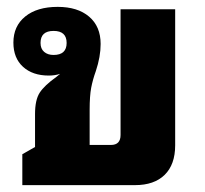

<svg xmlns="http://www.w3.org/2000/svg" viewBox="-20 -539 598 559"><path d="M45 0V-90L82 -111V-207Q82 -248 95.5 -269Q109 -290 144 -315Q150 -320 155 -324Q140 -319 122 -319Q75 -319 47 -344.5Q19 -370 19 -415Q19 -463 53.5 -491Q88 -519 148 -519Q206 -519 239.5 -490.5Q273 -462 273 -411Q273 -374 259 -332Q250 -307 245.5 -283.5Q241 -260 241 -219V-117H303Q331 -117 331 -146V-512H490V-116Q490 -60 459.5 -30Q429 0 373 0ZM136 -379Q174 -379 174 -414Q174 -449 136 -449Q98 -449 98 -414Q98 -397 108.5 -388Q119 -379 136 -379Z"/></svg>

Font: Noto Sans Thai Looped UI ExtraBold
Style: Regular
Weight: 800
Designer: Cadson Demak Team
Foundry: Cadson Demak Co., Ltd.
Version: Version 1.000